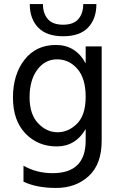

<svg xmlns="http://www.w3.org/2000/svg" viewBox="-20 -736 589 948"><path d="M456 -716Q456 -643 415 -600Q374 -557 292 -557Q210 -557 168.5 -600Q127 -643 127 -716H192Q192 -670 216 -642Q240 -614 291.5 -614Q343 -614 367 -642Q391 -670 391 -716ZM261.5 -443Q202 -443 164 -391.5Q126 -340 126 -256Q126 -172 168 -127.5Q210 -83 264 -83Q318 -83 360.5 -125.5Q403 -168 403 -258.5Q403 -349 362 -396Q321 -443 261.5 -443ZM482 -41Q482 75 418 133.5Q354 192 257.5 192Q161 192 96 161V82Q160 119 240 119Q403 119 403 -42V-99Q353 -13 260 -13Q167 -13 105.5 -77Q44 -141 44 -254.5Q44 -368 101 -441Q158 -514 256 -514Q354 -514 403 -423V-507H482Z"/></svg>

Font: Hind Mysuru
Style: Regular
Weight: 400
Designer: Manushi Parikh, Hitesh Malaviya
Foundry: Indian Type Foundry
Version: Version 0.703;PS 1.0;hotconv 1.0.86;makeotf.lib2.5.63406